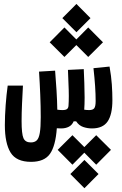

<svg xmlns="http://www.w3.org/2000/svg" viewBox="-20 -656 626 985"><path d="M139.2 174.3Q63.5 174.3 34.2 126.5Q4.9 78.6 4.9 -14.2Q4.9 -60.5 9 -116.5Q13.2 -172.4 19.5 -216.8H97.7Q95.2 -170.9 93 -123.3Q90.8 -75.7 90.8 -34.7Q90.8 30.8 100.3 52.7Q109.9 74.7 138.2 74.7Q157.7 74.7 168.7 64Q179.7 53.2 184.3 25.1Q189 -2.9 189 -55.2Q189 -110.4 186.5 -170.2Q184.1 -230 180.2 -288.6L262.7 -293.5Q266.6 -247.6 270 -192.1Q273.4 -136.7 273.9 -93.3Q288.1 -91.3 300.3 -91.3Q317.4 -91.3 324.2 -96.9Q331.1 -102.5 331.5 -115.2Q333 -134.3 333 -163.6Q333 -178.2 332.5 -195.3Q331.1 -246.6 328.6 -297.4L409.7 -301.3Q411.1 -268.6 412.6 -230.2Q414.1 -191.9 414.1 -155.8Q414.1 -119.1 412.1 -93.3Q424.3 -91.3 437.5 -91.3Q456.5 -91.3 463.6 -100.8Q470.7 -110.4 470.7 -137.7Q470.7 -172.4 468 -213.4Q465.3 -254.4 459.5 -306.2L542 -314.5Q550.8 -265.1 553.7 -222.9Q556.6 -180.7 556.6 -142.6Q556.6 -68.8 532.2 -33Q507.8 2.9 451.7 2.9Q428.7 2.9 406.7 -4.6Q384.8 -12.2 370.6 -33.7H357.9Q350.1 -14.6 333.3 -5.9Q316.4 2.9 293.5 2.9Q280.8 2.9 271.5 2Q265.1 92.3 236.3 133.3Q207.5 174.3 139.2 174.3ZM432.6 -363.8 371.6 -424.8 310.5 -363.8 234.9 -439 310.5 -515.1 371.6 -453.6 432.6 -515.1 508.3 -439ZM372.1 -490.7 299.8 -563 372.1 -635.7 444.3 -563ZM473.6 37.6 549.3 112.8 473.6 189 412.6 127.4 351.6 189 275.9 112.8 351.6 37.6 412.6 98.6ZM413.1 164.6 485.4 236.8 413.1 309.6 340.8 236.8Z"/></svg>

Font: CaskaydiaMono NF
Style: Regular
Weight: 400
Designer: Aaron Bell
Foundry: Saja Typeworks
Version: Version 2111.001; ttfautohint (v1.8.4);Nerd Fonts 3.1.1